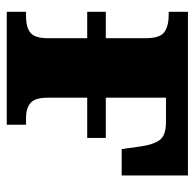

<svg xmlns="http://www.w3.org/2000/svg" viewBox="-24 -552 576 568"><g transform="rotate(90 264.0 -268.0)"><path d="M15 0V-57H26Q62 -57 77.5 -70.5Q93 -84 93 -122V-238H15V-293H93V-411Q93 -454 74.5 -466.5Q56 -479 26 -479H15V-536H499V-340H421L413 -397Q408 -433 394.5 -452Q381 -471 341 -471H269V-293H388V-238H269V-122Q269 -83 285 -70Q301 -57 328 -57H349V0Z"/></g></svg>

Font: Noto Serif ExtraBold
Style: Regular
Weight: 800
Designer: Monotype Design Team
Foundry: Monotype Imaging Inc.
Version: Version 2.014